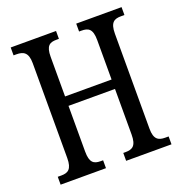

<svg xmlns="http://www.w3.org/2000/svg" viewBox="-129 -826 890 939"><g transform="rotate(-20 316.5 -357.0)"><path d="M28 0H264V-41H251C216 -41 196 -53 196 -111V-349H438V-112C438 -53 417 -41 381 -41H369V0H605V-41H587C553 -41 530 -52 530 -108V-603C530 -662 552 -673 587 -673H605V-714H369V-673H381C417 -673 438 -662 438 -603V-398H196V-604C196 -662 216 -673 251 -673H264V-714H28V-673H43C78 -673 103 -662 103 -605V-111C103 -53 81 -41 47 -41H28Z"/></g></svg>

Font: Noto Serif Georgian ExtraCondensed
Style: Regular
Weight: 400
Width: 2
Designer: Monotype Design Team, Akaki Razmadze
Foundry: Google LLC
Version: Version 2.003